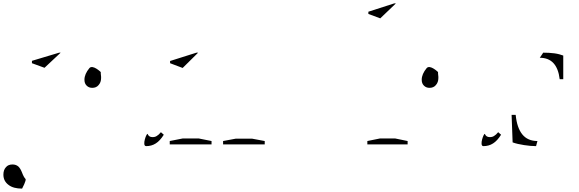

<svg xmlns="http://www.w3.org/2000/svg" viewBox="-163 -850 3408 1130"><path d="M-33 260C-33 260 -6 210 -13 203C-20 196 -27 183 -34 164C-34 164 -34 164 -34 164C-40 149 -47 137 -56 129C-65 122 -76 118 -89 118C-89 118 -89 118 -89 118C-106 118 -119 123 -128 134C-138 145 -143 159 -143 178C-143 178 -143 178 -143 178C-143 203 -133 223 -113 238C-94 253 -67 260 -33 260ZM99 -451C99 -451 194 -540 194 -540C194 -540 185 -540 185 -540C185 -540 25 -492 25 -492C25 -492 25 -478 25 -478C25 -478 99 -451 99 -451Z M706 -61C701 -72 670 10 697 10C697 10 697 10 697 10C718 10 737 5 754 -6C770 -16 786 -33 801 -57C801 -57 784 -72 784 -72C784 -72 784 -72 784 -72C775 -61 767 -54 760 -50C753 -45 744 -43 735 -43C735 -43 735 -43 735 -43C720 -43 711 -49 706 -61ZM430 -426C430 -426 383 -472 363 -449C344 -426 334 -403 334 -381C334 -381 334 -381 334 -381C334 -366 338 -355 347 -346C356 -337 367 -333 380 -333C380 -333 380 -333 380 -333C395 -333 408 -338 417 -349C427 -360 432 -374 432 -391C432 -391 432 -391 432 -391C432 -397 432 -403 431 -408C430 -414 430 -420 430 -426Z M1320 -34C1320 -34 1225 -34 1225 -34C1225 -34 1150 -20 1150 -20C1150 -20 1150 0 1150 0C1150 0 1395 0 1395 0C1395 0 1395 -20 1395 -20C1395 -20 1320 -34 1320 -34ZM1007 -35C1007 -35 912 -35 912 -35C912 -35 836 -20 836 -20C836 -20 836 0 836 0C836 0 1082 0 1082 0C1082 0 1082 -20 1082 -20C1082 -20 1007 -35 1007 -35ZM912 -450C912 -450 1003 -540 1003 -540C1003 -540 993 -540 993 -540C993 -540 838 -491 838 -491C838 -491 838 -478 838 -478C838 -478 912 -450 912 -450Z M2075 -742C2075 -742 2167 -830 2167 -830C2167 -830 2157 -830 2157 -830C2157 -830 2005 -781 2005 -781C2005 -781 2005 -768 2005 -768C2005 -768 2075 -742 2075 -742ZM2163 -35C2163 -35 2073 -35 2073 -35C2073 -35 1999 -20 1999 -20C1999 -20 1999 0 1999 0C1999 0 2236 0 2236 0C2236 0 2236 -20 2236 -20C2236 -20 2163 -35 2163 -35Z M2691 -61C2686 -72 2655 10 2682 10C2682 10 2682 10 2682 10C2703 10 2722 5 2739 -6C2755 -16 2771 -33 2786 -57C2786 -57 2769 -72 2769 -72C2769 -72 2769 -72 2769 -72C2760 -61 2752 -54 2745 -50C2738 -45 2729 -43 2720 -43C2720 -43 2720 -43 2720 -43C2705 -43 2696 -49 2691 -61ZM2415 -426C2415 -426 2368 -472 2348 -449C2329 -426 2319 -403 2319 -381C2319 -381 2319 -381 2319 -381C2319 -366 2323 -355 2332 -346C2341 -337 2352 -333 2365 -333C2365 -333 2365 -333 2365 -333C2380 -333 2393 -338 2402 -349C2412 -360 2417 -374 2417 -391C2417 -391 2417 -391 2417 -391C2417 -397 2417 -403 2416 -408C2415 -414 2415 -420 2415 -426Z M3034 -540C3034 -540 3014 -510 3014 -510C3014 -510 3014 -510 3014 -510C3082 -510 3121 -468 3131 -384C3131 -384 3152 -384 3152 -384C3152 -384 3152 -523 3152 -523C3152 -523 3152 -523 3152 -523C3139 -528 3122 -533 3101 -536C3079 -539 3057 -540 3034 -540ZM2992 10C2992 10 3000 -20 3000 -20C3000 -20 3000 -20 3000 -20C2962 -20 2932 -33 2911 -59C2890 -85 2877 -123 2872 -174C2872 -174 2848 -174 2848 -174C2848 -174 2854 -12 2854 -12C2854 -12 2854 -12 2854 -12C2873 -5 2896 0 2922 4C2947 8 2971 10 2992 10Z"/></svg>

Font: Only Serifs
Style: Regular
Weight: 500
Designer: Matt LaGrandeur
Version: Version 0.001